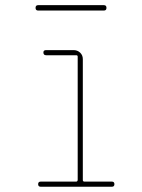

<svg xmlns="http://www.w3.org/2000/svg" viewBox="-20 -710 540 730"><path d="M125 -669.9Q115.2 -669.9 115.2 -680.2Q115.2 -690.4 125 -690.4H375Q384.8 -690.4 384.8 -680.2Q384.8 -669.9 375 -669.9ZM294.9 -25.4Q294.9 -20.5 299.8 -19.5H405.3Q415 -19.5 415 -9.8Q415 0 405.3 0H134.8Q125 0 125 -9.8Q125 -19.5 134.8 -19.5H269.5Q274.4 -19.5 275.4 -25.4V-495.1Q275.4 -500 269.5 -500H155.3Q145.5 -500 145 -509.8Q144.5 -519.5 155.3 -519.5H259.8Q274.4 -519.5 284.7 -509.8Q294.9 -500 294.9 -485.4Z"/></svg>

Font: Rounded-L Mgen+ 2m thin
Style: Regular
Weight: 100
Designer: [Source Han Sans]
Ryoko NISHIZUKA  (kana & ideographs); Paul D. Hunt (Latin, Greek & Cyrillic); Wenlong ZHANG  (bopomofo
Version: Version 1.059.20150602